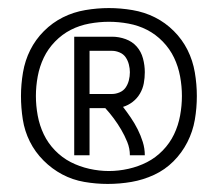

<svg xmlns="http://www.w3.org/2000/svg" viewBox="-20 -899 540 476"><path d="M164 -514V-808H258Q275 -808 291.5 -802Q308 -796 319 -783.5Q330 -771 334.5 -754Q339 -737 339 -720Q339 -706 336.5 -692.5Q334 -679 327 -667Q320 -655 309 -646.5Q298 -638 285 -634Q295 -621 304.5 -607Q314 -593 321.5 -578Q329 -563 334 -547Q339 -531 339 -514H302Q302 -531 295.5 -547Q289 -563 280.5 -577.5Q272 -592 262 -605.5Q252 -619 241 -631H202V-514ZM258 -666Q267 -666 276.5 -670Q286 -674 291.5 -682Q297 -690 299.5 -700Q302 -710 302 -720Q302 -729 299.5 -739Q297 -749 291.5 -757Q286 -765 276.5 -769Q267 -773 258 -773H202V-666ZM247 -443Q218 -443 189 -448Q160 -453 134.5 -466.5Q109 -480 88 -501Q67 -522 54 -548Q41 -574 36.5 -603Q32 -632 32 -661Q32 -690 37 -719.5Q42 -749 55 -775Q68 -801 89 -822Q110 -843 136 -856Q162 -869 191.5 -874Q221 -879 250 -879Q279 -879 308.5 -874Q338 -869 364 -856Q390 -843 411 -822Q432 -801 445 -775Q458 -749 463 -719.5Q468 -690 468 -661Q468 -631 463 -602Q458 -573 444.5 -546.5Q431 -520 410 -499Q389 -478 362 -465.5Q335 -453 306 -448Q277 -443 247 -443ZM250 -475Q274 -475 298.5 -480.5Q323 -486 344.5 -497Q366 -508 383.5 -526Q401 -544 411.5 -566Q422 -588 426.5 -612.5Q431 -637 431 -661Q431 -685 426.5 -709.5Q422 -734 411.5 -756Q401 -778 383.5 -796Q366 -814 344.5 -825Q323 -836 298.5 -840.5Q274 -845 250 -845Q226 -845 201.5 -840.5Q177 -836 155.5 -825Q134 -814 116.5 -796Q99 -778 88.5 -756Q78 -734 73.5 -709.5Q69 -685 69 -661Q69 -637 73.5 -612.5Q78 -588 88.5 -566Q99 -544 116.5 -526Q134 -508 155.5 -497Q177 -486 201.5 -480.5Q226 -475 250 -475Z"/></svg>

Font: Zed Sans Extralight
Style: Regular
Weight: 200
Designer: Belleve Invis
Foundry: Belleve Invis
Version: Version 1.0.0; ttfautohint (v1.8.4)